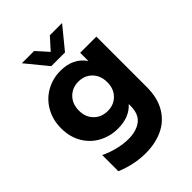

<svg xmlns="http://www.w3.org/2000/svg" viewBox="-266 -879 1208 1208"><g transform="rotate(-45 338.5 -275.0)"><path d="M292 61Q362 61 405 28.5Q448 -4 448 -78V-94Q393 -32 292 -32Q223 -32 165 -63Q107 -94 73 -152Q39 -210 39 -286Q39 -362 73 -421.5Q107 -481 165 -513.5Q223 -546 292 -546Q405 -546 460 -465V-538H604V-90Q604 9 564 74.5Q524 140 456.5 170.5Q389 201 306 201Q204 201 103 159V15Q143 35 194 48Q245 61 292 61ZM450 -286Q450 -345 414.5 -381.5Q379 -418 324 -418Q269 -418 233 -381.5Q197 -345 197 -286Q197 -228 233 -192Q269 -156 324 -156Q379 -156 414.5 -192Q450 -228 450 -286ZM154 -751H263L333 -673L403 -751H512L394 -607H272Z"/></g></svg>

Font: Chess Sans
Style: Bold
Weight: 700
Designer: Wolf Bōese
Foundry: Wolf Bōese
Version: Version 7.223